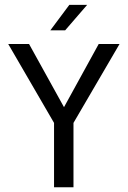

<svg xmlns="http://www.w3.org/2000/svg" viewBox="-20 -790 540 810"><path d="M14.6 -604.5H102.5L250 -337.9L396.5 -604.5H484.4L290 -271.5V0H208V-271.5ZM272.5 -769.5H347.7L254.9 -662.1H192.4Z"/></svg>

Font: BabelStone Xiangqi
Style: Regular
Weight: 400
Designer: Andrew West
Foundry: BabelStone
Version: Version 11.000 June 09, 2018